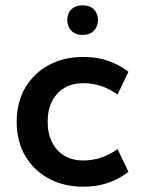

<svg xmlns="http://www.w3.org/2000/svg" viewBox="-20 -695 543 725"><path d="M295 10Q221 10 164.5 -20.5Q108 -51 75.5 -106Q43 -161 43 -235Q43 -309 75.5 -364Q108 -419 164.5 -449.5Q221 -480 295 -480Q346 -480 388 -465.5Q430 -451 465 -424L424 -338Q393 -360 360.5 -370.5Q328 -381 295 -381Q254 -381 224 -363.5Q194 -346 177 -313.5Q160 -281 160 -235Q160 -190 177 -157Q194 -124 224 -106.5Q254 -89 295 -89Q328 -89 360.5 -99.5Q393 -110 424 -132L465 -46Q430 -19 388 -4.5Q346 10 295 10ZM292 -563Q265 -563 249.5 -579Q234 -595 234 -619Q234 -644 249.5 -659.5Q265 -675 292 -675Q319 -675 334.5 -659.5Q350 -644 350 -619Q350 -595 334.5 -579Q319 -563 292 -563Z"/></svg>

Font: Gantari SemiBold
Style: Regular
Weight: 600
Designer: Anugrah Pasau
Foundry: Lafontype
Version: Version 1.000; ttfautohint (v1.8.3)